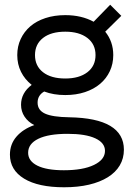

<svg xmlns="http://www.w3.org/2000/svg" viewBox="-20 -578 562 812"><path d="M53 -345Q53 -382 67.5 -413Q82 -444 108 -466.5Q134 -489 172 -501.5Q210 -514 256 -514Q325 -514 376 -486L446 -558L493 -511L425 -444Q459 -402 459 -345Q459 -308 444.5 -277Q430 -246 403.5 -223.5Q377 -201 339.5 -188.5Q302 -176 256 -176Q206 -176 167 -191Q139 -175 139 -144Q139 -112 170.5 -97.5Q202 -83 273 -82Q389 -80 446.5 -45.5Q504 -11 504 55Q504 92 486.5 121.5Q469 151 436 171.5Q403 192 356.5 203Q310 214 251 214Q142 214 82 177.5Q22 141 22 76Q22 32 49.5 0Q77 -32 125 -49Q99 -62 84 -84.5Q69 -107 69 -135Q69 -185 114 -219Q85 -242 69 -274Q53 -306 53 -345ZM128 -345Q128 -299 162 -272.5Q196 -246 256 -246Q315 -246 349.5 -272.5Q384 -299 384 -345Q384 -391 349.5 -417.5Q315 -444 256 -444Q196 -444 162 -417.5Q128 -391 128 -345ZM99 68Q99 103 138 122.5Q177 142 250 142Q331 142 377.5 119.5Q424 97 424 60Q424 26 383 7Q342 -12 266 -12Q185 -12 142 9Q99 30 99 68Z"/></svg>

Font: NT Somic
Style: Regular
Weight: 400
Designer: Ravid Balaliev — lead type designer, mastering
Michael Voronin — secret advisor, marketing
Ivan Kovalenko — best boy
Foundry: NT Type
Version: Version 0.7